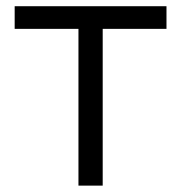

<svg xmlns="http://www.w3.org/2000/svg" viewBox="-20 -582 568 602"><path d="M502 -491.5H302V0H226V-491.5H26V-562.5H502Z"/></svg>

Font: Russisch Sans
Style: Regular
Weight: 400
Designer: Michael Sharanda (font) & Cristiano Sobral (main changes)
Foundry: Michael Sharanda
Version: Version 2.00;October 25, 2020;FontCreator 13.0.0.2681 64-bit